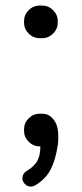

<svg xmlns="http://www.w3.org/2000/svg" viewBox="-20 -522 294 690"><path d="M66.4 -440.4V-446.3Q66.4 -468.8 83 -485.4Q99.6 -502 122.1 -502H131.8Q154.3 -502 170.9 -485.4Q187.5 -468.8 187.5 -446.3V-440.4Q187.5 -418 170.9 -401.4Q154.3 -384.8 131.8 -384.8H122.1Q99.6 -384.8 83 -401.4Q66.4 -418 66.4 -440.4ZM60.5 118.2Q60.5 102.5 75.2 92.8Q101.6 77.1 113.3 57.6Q125 38.1 125 3.9H122.1Q99.6 3.9 83 -12.7Q66.4 -29.3 66.4 -51.8V-57.6Q66.4 -80.1 83 -96.7Q99.6 -113.3 122.1 -113.3H131.8Q153.3 -113.3 168.5 -97.2Q183.6 -81.1 187.5 -57.6Q189.5 -47.9 189.5 -28.3Q189.5 -9.8 187.5 0Q179.7 52.7 162.1 86.9Q144.5 121.1 107.4 143.6Q99.6 148.4 89.8 148.4Q78.1 148.4 69.3 139.2Q60.5 129.9 60.5 118.2Z"/></svg>

Font: KTXP_ComRound
Style: Medium
Weight: 500
Version: Version 1.01;May 16, 2022;FontCreator 13.0.0.2683 64-bit